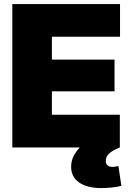

<svg xmlns="http://www.w3.org/2000/svg" viewBox="-20 -748 664 974"><path d="M42.5 0V-727.5H588.9V-561.5H243.2V-445.8H561V-284.7H243.2V-166H587.9V0ZM494.6 206.1Q421.4 206.1 381.1 177.5Q340.8 148.9 340.8 98.1Q340.8 65.4 356.9 37.4Q373 9.3 398.4 -13.2L587.9 0Q547.4 16.6 532 32.5Q516.6 48.3 516.6 67.4Q516.6 83 525.4 90.8Q534.2 98.6 551.3 98.6Q559.1 98.6 566.2 97.4Q573.2 96.2 580.6 94.2L595.7 194.8Q576.2 200.2 547.1 203.1Q518.1 206.1 494.6 206.1Z"/></svg>

Font: Inter 24pt Black
Style: Regular
Weight: 900
Designer: Rasmus Andersson
Foundry: rsms
Version: Version 4.001;git-66647c0bb